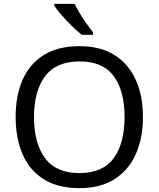

<svg xmlns="http://www.w3.org/2000/svg" viewBox="-20 -1057 821 994"><path d="M720 -451Q720 -341 682.5 -258Q645 -175 572 -129Q499 -83 391 -83Q280 -83 206.5 -129Q133 -175 97 -258.5Q61 -342 61 -452Q61 -562 97 -644Q133 -726 206.5 -772Q280 -818 392 -818Q499 -818 572 -772.5Q645 -727 682.5 -644.5Q720 -562 720 -451ZM156 -451Q156 -316 213 -238.5Q270 -161 391 -161Q513 -161 569 -238.5Q625 -316 625 -451Q625 -586 569 -662.5Q513 -739 392 -739Q271 -739 213.5 -662.5Q156 -586 156 -451ZM366 -1037Q377 -1015 393.5 -987.5Q410 -960 428.5 -934Q447 -908 462 -889V-877H403Q380 -895 351 -923.5Q322 -952 297.5 -980.5Q273 -1009 261 -1027V-1037Z"/></svg>

Font: Noto Sans Telugu UI
Style: Regular
Weight: 400
Designer: Jelle Bosma - Monotype Design Team
Foundry: Monotype Imaging Inc.
Version: Version 2.005; ttfautohint (v1.8.4.7-5d5b)